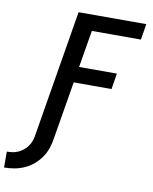

<svg xmlns="http://www.w3.org/2000/svg" viewBox="-175 -810 875 1095"><g transform="rotate(10 262.5 -262.0)"><path d="M-75 211V119Q-58 119 -41.5 116.5Q-25 114 -9.5 107Q6 100 20 88.5Q34 77 44 63Q54 49 60 32.5Q66 16 68 0L190 -735H582L567 -643H283L247 -428H466L451 -336H232L176 0Q172 29 162 57.5Q152 86 134.5 111Q117 136 92.5 156.5Q68 177 40 189Q12 201 -17 206Q-46 211 -75 211Z"/></g></svg>

Font: Iosevka Curly SmBdEx
Style: Italic
Weight: 600
Width: 7
Italic angle: -9°
Monospace: yes
Designer: Belleve Invis
Foundry: Belleve Invis
Version: Version 11.1.0; ttfautohint (v1.8.3)